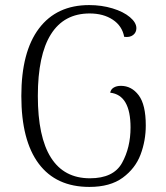

<svg xmlns="http://www.w3.org/2000/svg" viewBox="-20 -723 654 756"><path d="M64 -345Q64 -519 133.5 -611Q203 -703 331 -703Q380 -703 423 -690Q466 -677 491.5 -655.5Q517 -634 517 -612Q517 -595 504 -585Q491 -575 469 -578Q461 -621 424 -645.5Q387 -670 333 -670Q232 -670 180.5 -588Q129 -506 129 -345Q129 -184 180.5 -102.5Q232 -21 334 -21Q427 -21 460.5 -81.5Q494 -142 494 -221Q494 -349 414 -358Q416 -371 427.5 -378Q439 -385 456 -385Q498 -385 526 -348Q554 -311 554 -229Q554 -169 533.5 -114.5Q513 -60 463.5 -23.5Q414 13 332 13Q201 13 132.5 -78.5Q64 -170 64 -345Z"/></svg>

Font: Arima Madurai Light
Style: Regular
Weight: 300
Designer: Joana Correia and Natanael Gama
Foundry: NDISCOVER
Version: Version 1.020